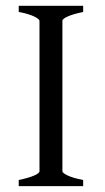

<svg xmlns="http://www.w3.org/2000/svg" viewBox="-20 -635 357 655"><path d="M43.9 0V-21Q77.1 -27.8 95.9 -35.9Q114.7 -43.9 114.7 -50.8V-564Q114.7 -569.8 96.9 -578.6Q79.1 -587.4 43.9 -594.2V-615.2H263.7V-594.2Q230.5 -587.4 211.7 -579.1Q192.9 -570.8 192.9 -564V-50.8Q192.9 -44.9 210.7 -36.4Q228.5 -27.8 263.7 -21V0Z"/></svg>

Font: Gentium
Style: Regular
Weight: 400
Designer: J. Victor Gaultney
Version: Version 1.03; 2011; OFL 1.1 release